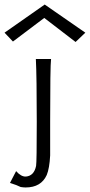

<svg xmlns="http://www.w3.org/2000/svg" viewBox="-46 -654 396 846"><path d="M112 -394H179Q175 -363 175 -118V31Q172 88 160 117Q135 172 67 172Q57 172 45 170Q30 162 -2 152Q-1 150 25 100Q47 125 68 124Q104 121 113 77Q116 60 116 -117Q116 -314 112 -394ZM330 -510 287 -469 149 -575Q148 -575 11 -471L-26 -510L151 -634Q185 -611 330 -510Z"/></svg>

Font: GFS Neohellenic Rg
Style: Regular
Weight: 400
Designer: Takis Katsoulidis and George D. Matthiopoulos
Foundry: Takis Katsoulidis and George D. Matthiopoulos
Version: Version 1.0